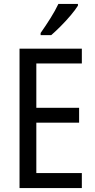

<svg xmlns="http://www.w3.org/2000/svg" viewBox="-20 -963 488 983"><path d="M399 0H80V-714H399V-638H166V-411H385V-335H166V-77H399ZM379 -934Q366 -913 342 -884.5Q318 -856 290.5 -828.5Q263 -801 242 -783H188V-794Q214 -831 238.5 -870Q263 -909 279 -943H379Z"/></svg>

Font: Noto Sans Malayalam Condensed
Style: Regular
Weight: 400
Width: 3
Designer: Jelle Bosma - Monotype Design Team
Foundry: Monotype Imaging Inc.
Version: Version 2.104; ttfautohint (v1.8.4.7-5d5b)